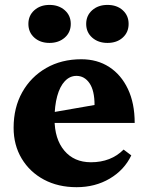

<svg xmlns="http://www.w3.org/2000/svg" viewBox="-20 -755 610 790"><path d="M295.2 15.2Q219 15.2 160.7 -16Q102.4 -47.2 69.2 -102.6Q36 -158 36 -229.2Q36 -312.4 71.6 -375.7Q107.2 -439 170 -475.1Q232.8 -511.2 314.6 -511.2Q380.2 -511.2 429.3 -479.4Q478.4 -447.6 506.3 -388.9Q534.2 -330.2 534.2 -249.2H152V-285.2L369 -323Q369 -382.4 348.3 -412.6Q327.6 -442.8 294.4 -442.8Q267.4 -442.8 246.9 -421.2Q226.4 -399.6 215.4 -359.5Q204.4 -319.4 204.4 -265.2Q204.4 -183.2 244.6 -135.3Q284.8 -87.4 354.2 -87.4Q436.6 -87.4 488.6 -139.6L520.2 -115.6Q491.4 -55.4 431.5 -20.1Q371.6 15.2 295.2 15.2ZM183.6 -578.4Q145.4 -578.4 121.1 -600.3Q96.8 -622.1 96.8 -656.6Q96.8 -691.1 121.3 -712.9Q145.8 -734.8 183.6 -734.8Q221.7 -734.8 246.5 -712.9Q271.2 -691.1 271.2 -656.6Q271.2 -622.1 246.5 -600.3Q221.7 -578.4 183.6 -578.4ZM422.2 -578.4Q384.1 -578.4 359.3 -600.3Q334.6 -622.1 334.6 -656.6Q334.6 -691.1 359.3 -712.9Q384.1 -734.8 422.2 -734.8Q460.9 -734.8 485 -712.9Q509.2 -691.1 509.2 -656.6Q509.2 -622.1 485 -600.3Q460.9 -578.4 422.2 -578.4Z"/></svg>

Font: Platypi Light
Style: Regular
Weight: 300
Designer: David Sargent
Foundry: Bolt Cutter Type
Version: Version 1.200